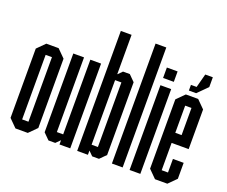

<svg xmlns="http://www.w3.org/2000/svg" viewBox="-122 -952 1349 1143"><g transform="rotate(20 552.0 -380.0)"><path d="M71 0 22 -49V-488L71 -537H149L198 -488V-49L149 0ZM130 -473H90V-64H130Z M350 0V-27L323 0H280L242 -38V-537H310V-64H350V-537H418V0Z M557 0 530 -27V0H462V-760H530V-510L557 -537H600L638 -499V-38L600 0ZM570 -473H530V-64H570Z M682 0V-760H750V0Z M794 -583V-649H862V-583ZM794 0V-537H862V0Z M1010 -565H964V-601H1000L1023 -688H1071V-626ZM955 0 906 -49V-488L955 -537H1033L1082 -488V-237H974V-64H1014V-150H1082V-49L1033 0ZM1014 -473H974V-301H1014Z"/></g></svg>

Font: Commune Nuit Debout
Style: Regular
Weight: 400
Designer: Sébastien Marchal
Foundry: Sébastien Marchal
Version: Version 1.003;PS 1.3;hotconv 1.0.88;makeotf.lib2.5.647800